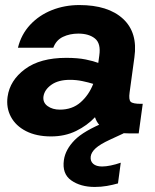

<svg xmlns="http://www.w3.org/2000/svg" viewBox="-20 -528 613 760"><path d="M182 12Q124 12 83 -9Q42 -30 23 -66Q4 -102 10 -145Q19 -210 79 -254.5Q139 -299 242 -299Q288 -299 319.5 -292.5Q351 -286 369 -279L373 -308Q380 -356 356 -375.5Q332 -395 290 -395Q256 -395 229 -382Q202 -369 191 -339H51Q64 -392 99.5 -430Q135 -468 185.5 -488Q236 -508 294 -508Q408 -508 467 -453.5Q526 -399 512 -301L493 -162Q489 -133 497.5 -125Q506 -117 538 -117H545L529 0H491Q438 0 403 -13.5Q368 -27 356 -64Q325 -31 281 -9.5Q237 12 182 12ZM152 -146Q149 -122 168.5 -108Q188 -94 217 -94Q266 -94 299 -123Q332 -152 349 -196Q330 -202 306 -207Q282 -212 257 -212Q211 -212 183.5 -192.5Q156 -173 152 -146ZM355 212Q299 212 262 186Q225 160 233 105Q239 64 275 27Q311 -10 400 -46L447 -65L469 0L415 25Q376 43 358.5 59Q341 75 339 92Q337 110 349 120.5Q361 131 384 131Q399 131 418.5 127Q438 123 458 116L447 198Q426 204 403 208Q380 212 355 212Z"/></svg>

Font: Host Grotesk Black
Style: Italic
Weight: 900
Italic angle: -8°
Designer: Doğukan Karapınar based on Poppins by Indian Type Foundry, Jonny Pinhorn
Foundry: Element Type
Version: Version 1.000; ttfautohint (v1.8.4.7-5d5b);gftools[0.9.33]